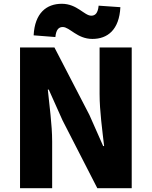

<svg xmlns="http://www.w3.org/2000/svg" viewBox="-20 -996 804 1016"><path d="M86 0H256V-247C256 -337 241 -439 233 -522H238L311 -359L495 0H677V-745H507V-498C507 -409 522 -302 531 -223H526L453 -388L268 -745H86ZM469 -790C549 -790 611 -838 617 -958L502 -966C498 -925 483 -913 463 -913C426 -913 388 -976 307 -976C226 -976 164 -927 158 -809L273 -800C277 -841 292 -853 312 -853C349 -853 388 -790 469 -790Z"/></svg>

Font: Noto Sans CJK TC Black
Style: Regular
Weight: 900
Designer: Ryoko NISHIZUKA 西塚涼子 (kana, bopomofo & ideographs); Paul D. Hunt (Latin, Greek & Cyrillic); Sandoll Communications 산돌커뮤니
Foundry: Adobe
Version: Version 2.004;hotconv 1.0.118;makeotfexe 2.5.65603